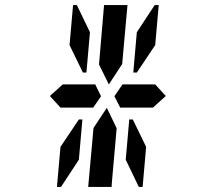

<svg xmlns="http://www.w3.org/2000/svg" viewBox="-20 -881 856 762"><path d="M424 -157 423 -139H330L347 -327L351 -373L404 -453L443 -372L439 -327ZM220 -454 178 -500 229 -546H332H358L381 -499L350 -454H234ZM307 -407 293 -247 222 -139H206L220 -298L293 -407ZM323 -593H309L256 -702L270 -861H285L337 -753ZM493 -407H507L560 -298L546 -139H531L479 -247ZM393 -861H486L469 -673L465 -627L412 -546L373 -625L377 -673ZM594 -861H610L596 -702L523 -593H509L523 -753ZM596 -546 638 -500 587 -454H574H497H457L434 -499L466 -546H492Z"/></svg>

Font: DSEG14 Classic Mini
Style: Italic
Weight: 400
Italic angle: -5°
Designer: Keshikan(Twitter:@keshinomi_88pro)
Version: Version 0.46